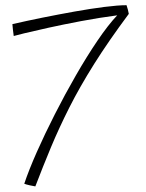

<svg xmlns="http://www.w3.org/2000/svg" viewBox="-20 -700 546 720"><path d="M112.5 -1Q107.5 -1.5 92 -5Q76.5 -8.5 71 -11Q88 -62 118 -129.8Q148 -197.5 185.8 -271.8Q223.5 -346 264.5 -417.2Q305.5 -488.5 345.5 -547.5Q385.5 -606.5 419.5 -642.5Q351 -633.5 283.8 -620.8Q216.5 -608 161 -595.8Q105.5 -583.5 70.5 -575Q35.5 -566.5 31.5 -565Q30.5 -570.5 28.5 -588.2Q26.5 -606 26.5 -609.5Q78.5 -621.5 139.2 -633.8Q200 -646 260.2 -656.8Q320.5 -667.5 371.5 -674Q422.5 -680.5 454.5 -680.5Q457 -673.5 459.5 -664Q462 -654.5 463 -648Q387 -546 333 -460Q279 -374 240.2 -297.2Q201.5 -220.5 171.2 -148Q141 -75.5 112.5 -1Z"/></svg>

Font: Grandstander Thin
Style: Regular
Weight: 100
Designer: Tyler Finck
Foundry: Etcetera Type Co
Version: Version 1.200; ttfautohint (v1.8.3)